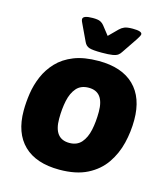

<svg xmlns="http://www.w3.org/2000/svg" viewBox="-109 -804 787 898"><g transform="rotate(15 284.5 -355.0)"><path d="M261 8Q148 8 88.5 -50Q29 -108 29 -216Q29 -256 35.5 -299.5Q42 -343 59.5 -384Q77 -425 108.5 -458.5Q140 -492 189 -511.5Q238 -531 309 -531Q421 -531 480.5 -473Q540 -415 540 -307Q540 -250 526.5 -194.5Q513 -139 481.5 -93Q450 -47 396 -19.5Q342 8 261 8ZM274 -125Q311 -125 332 -149Q353 -173 361.5 -213Q370 -253 370 -301Q370 -398 296 -398Q258 -398 237 -374Q216 -350 207.5 -310Q199 -270 199 -222Q199 -125 274 -125ZM423 -718Q468 -718 468 -703Q468 -696 454 -675L404 -601Q398 -591 389.5 -584.5Q381 -578 363 -575Q345 -572 311 -572Q267 -572 250.5 -577.5Q234 -583 226 -601L191 -675Q187 -683 184.5 -689Q182 -695 182 -700Q182 -718 230 -718Q254 -718 265 -713Q276 -708 285 -697L318 -655L360 -697Q370 -707 383 -712.5Q396 -718 423 -718Z"/></g></svg>

Font: Asap ExtraBold
Style: Italic
Weight: 800
Italic angle: -6°
Designer: Pablo Cosgaya
Foundry: Omnibus-Type
Version: Version 3.001; ttfautohint (v1.8.4.7-5d5b)